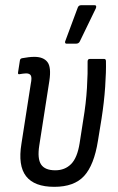

<svg xmlns="http://www.w3.org/2000/svg" viewBox="-20 -715 455 743"><path d="M190 8Q113 8 81 -33Q49 -74 63 -159L99 -390Q104 -414 99.5 -422.5Q95 -431 81 -431Q76 -431 69 -430Q62 -429 56 -428Q48 -426 50 -436L57 -481Q58 -489 67 -490Q78 -492 90 -493.5Q102 -495 113 -495Q148 -495 163.5 -475Q179 -455 171 -402L132 -152Q124 -101 139 -78.5Q154 -56 194 -56Q231 -56 255 -80Q279 -104 288 -160L302 -250Q313 -315 316.5 -374.5Q320 -434 319 -477Q319 -487 328 -487H383Q390 -487 390 -478Q391 -438 387 -379Q383 -320 373 -256L359 -170Q344 -76 305.5 -34Q267 8 190 8ZM237 -546Q233 -546 232 -549.5Q231 -553 233 -557L281 -686Q283 -691 286.5 -693Q290 -695 296 -695H345Q351 -695 352 -691.5Q353 -688 351 -683L289 -555Q285 -546 274 -546Z"/></svg>

Font: Sofia Sans Condensed
Style: Italic
Weight: 400
Italic angle: -9°
Designer: Botio Nikoltchev, Ani Petrova
Foundry: lettersoup
Version: Version 4.101